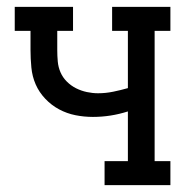

<svg xmlns="http://www.w3.org/2000/svg" viewBox="-20 -540 540 560"><path d="M285 0V-70H353V-215Q328 -207 302.5 -203Q277 -199 251 -199Q225 -199 200 -204Q175 -209 152.5 -221Q130 -233 112 -252Q94 -271 84 -294Q74 -317 71.5 -343Q69 -369 69 -394V-450H23V-520H193V-450H147V-394Q147 -377 148.5 -360.5Q150 -344 156.5 -329Q163 -314 175 -302Q187 -290 202 -282.5Q217 -275 233.5 -271.5Q250 -268 266 -268Q288 -268 310 -272.5Q332 -277 353 -283V-450H307V-520H477V-450H431V-70H477V0Z"/></svg>

Font: Iosevka Curly Slab
Style: Regular
Weight: 400
Monospace: yes
Designer: Belleve Invis
Foundry: Belleve Invis
Version: Version 22.1.2; ttfautohint (v1.8.4)